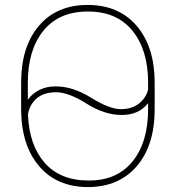

<svg xmlns="http://www.w3.org/2000/svg" viewBox="-20 -741 706 771"><path d="M92.3 -280.8Q97.2 -157.7 159.7 -86.9Q222.2 -16.1 335.9 -16.1Q449.7 -15.6 512.2 -92.8Q574.7 -169.9 574.7 -302.2V-326.7Q537.6 -279.3 468.8 -279.3Q399.4 -279.3 327.1 -325.2Q253.9 -371.1 204.1 -370.6Q154.3 -370.1 126 -344.7Q97.7 -319.3 92.3 -280.8ZM574.7 -381.8V-409.7Q574.7 -540.5 511.7 -617.7Q449.2 -694.8 333 -694.8Q216.8 -694.8 154.3 -617.7Q91.8 -540.5 91.8 -409.7V-340.3Q108.9 -365.2 138.2 -379.9Q167.5 -394.5 203.6 -394Q271.5 -394.5 345.7 -348.6Q419.9 -302.7 464.8 -302.7Q509.8 -302.7 538.1 -325.2Q566.4 -347.7 574.7 -381.8ZM601.1 -302.2Q601.1 -158.2 529.8 -74.2Q458 9.8 333 10.3Q208 9.8 136.7 -74.2Q65.4 -158.2 64.9 -302.2V-408.7Q64.5 -552.2 135.7 -636.7Q207 -721.2 332 -721.2Q457 -721.2 529.3 -636.7Q601.1 -552.2 601.1 -408.7Z"/></svg>

Font: Roboto-Thin
Style: Regular
Weight: 250
Designer: Google
Version: Version 1.100141; 2013; ttfautohint (v0.94.14-c901) -l 8 -r 